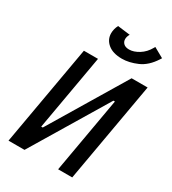

<svg xmlns="http://www.w3.org/2000/svg" viewBox="-220 -1040 1029 1152"><g transform="rotate(30 295.0 -463.5)"><path d="M26.9 0 148.9 -693.4H246.6L154.8 -170.9H165.5L479.5 -693.4H590.3L468.3 0H370.6L462.4 -522.5H452.1L137.7 0ZM369.6 -765.6Q307.1 -765.6 272.5 -794.2Q237.8 -822.8 237.8 -866.2Q237.8 -895 252.4 -924.3L338.9 -913.6Q328.1 -895.5 328.1 -877.9Q328.1 -859.9 341.1 -847.4Q354 -835 379.4 -835Q411.1 -835 446.5 -856.9Q481.9 -878.9 503.9 -918.5L508.8 -927.2L577.6 -888.7L570.8 -877.9Q529.8 -813.5 474.4 -789.6Q418.9 -765.6 369.6 -765.6Z"/></g></svg>

Font: Cascadia Mono
Style: Italic
Weight: 400
Italic angle: -10°
Monospace: yes
Designer: Aaron Bell
Foundry: Saja Typeworks
Version: Version 2404.023; ttfautohint (v1.8.4)